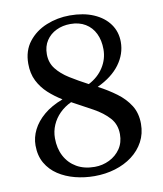

<svg xmlns="http://www.w3.org/2000/svg" viewBox="-85 -821 764 900"><g transform="rotate(-10 297.0 -371.0)"><path d="M293 9.5Q245 9.5 200.5 -2Q156 -13.5 121 -36.5Q86 -59.5 65.2 -95.2Q44.5 -131 44.5 -180Q44.5 -218 62.5 -254Q80.5 -290 116.2 -320.2Q152 -350.5 206.5 -371Q171.5 -392.5 142.2 -419.2Q113 -446 95.2 -481.2Q77.5 -516.5 77.5 -563Q77.5 -625 110.5 -667.2Q143.5 -709.5 196.2 -731Q249 -752.5 308 -752.5Q373 -752.5 421.2 -731.8Q469.5 -711 496 -674Q522.5 -637 522.5 -588.5Q522.5 -531.5 486.2 -482.2Q450 -433 379.5 -400Q426 -375.5 464.5 -347Q503 -318.5 526 -281.8Q549 -245 549 -194.5Q549 -147.5 528.8 -109.8Q508.5 -72 473 -45.2Q437.5 -18.5 391.2 -4.5Q345 9.5 293 9.5ZM301 -33Q338 -33 370.8 -49Q403.5 -65 423.5 -94.2Q443.5 -123.5 443.5 -163.5Q443.5 -210 415.2 -241.5Q387 -273 341.2 -298.2Q295.5 -323.5 244 -351Q212 -336 188.8 -312.8Q165.5 -289.5 152.8 -260Q140 -230.5 140 -197.5Q140 -149 159.5 -112Q179 -75 215 -54Q251 -33 301 -33ZM340.5 -420Q386 -443.5 411.2 -483Q436.5 -522.5 436.5 -569Q436.5 -611.5 420.8 -644Q405 -676.5 375.2 -694.5Q345.5 -712.5 304 -712.5Q267 -712.5 236.8 -698Q206.5 -683.5 188.8 -656.5Q171 -629.5 171 -592Q171 -551.5 194 -522Q217 -492.5 255.5 -468.5Q294 -444.5 340.5 -420Z"/></g></svg>

Font: Merriweather 60pt
Style: Regular
Weight: 400
Version: Version 2.100